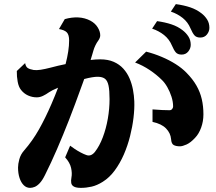

<svg xmlns="http://www.w3.org/2000/svg" viewBox="-20 -887 1040 925"><path d="M827.1 -867.2Q866.2 -861.8 896.5 -851.6Q926.8 -841.3 950.2 -823.2Q966.8 -810.5 977.8 -793.2Q988.8 -775.9 988.8 -752.9Q988.8 -735.8 977.1 -720.9Q965.3 -706.1 944.8 -706.1Q926.3 -706.1 917 -716.6Q907.7 -727.1 897.9 -750Q885.3 -780.3 860.4 -800.3Q835.4 -820.3 803.2 -831.1ZM462.9 -601.1Q500.5 -601.1 527.8 -589.1Q555.2 -577.1 574 -556.4Q592.8 -535.6 604 -509.5Q615.2 -483.4 620.6 -454.8Q626 -426.3 627 -398.9Q628.4 -363.8 623.3 -320.6Q618.2 -277.3 606.7 -231.4Q595.2 -185.5 576.7 -142.8Q558.1 -100.1 532.7 -65.7Q507.3 -31.2 475.1 -11.2Q447.3 6.3 421.4 12.2Q395.5 18.1 370.1 18.1Q347.2 18.1 336.2 12Q325.2 5.9 323.2 -5.4Q321.3 -16.6 324.2 -32.2Q328.1 -52.2 322.5 -77.9Q316.9 -103.5 293.9 -128.9L317.9 -185.1Q326.2 -178.7 339.6 -169.7Q353 -160.6 368.2 -152.6Q383.3 -144.5 396 -140.1Q418 -131.8 437 -154.8Q459.5 -183.6 475.3 -225.6Q491.2 -267.6 499.5 -315.4Q507.8 -363.3 507.8 -409.2Q507.8 -452.1 502.7 -475.3Q497.6 -498.5 485.6 -507.6Q473.6 -516.6 453.1 -517.1Q440.9 -517.6 423.3 -514.6Q405.8 -511.7 385.7 -506.3Q382.8 -498 379.6 -489.3Q376.5 -480.5 373 -471.2Q341.3 -382.8 312.3 -308.6Q283.2 -234.4 255.1 -169.4Q227.1 -104.5 196.8 -43.9Q184.1 -18.1 171.4 -4.6Q158.7 8.8 147 13.4Q135.3 18.1 125 18.1Q107.4 18.1 94.5 5.4Q81.5 -7.3 74.2 -29.5Q66.9 -51.8 66.9 -80.1Q66.9 -96.7 73.2 -120.1Q79.6 -143.6 96.2 -162.1Q136.7 -208.5 167.7 -263.4Q198.7 -318.4 228 -386.2Q236.8 -406.2 244.6 -425.8Q252.4 -445.3 259.8 -464.4Q228.5 -451.2 216.8 -442.9Q201.7 -432.1 186.8 -425Q171.9 -418 157.2 -418Q135.3 -418 115.2 -427Q95.2 -436 81.1 -454.1Q69.8 -468.3 65.2 -493.2Q60.5 -518.1 61 -544.9L101.1 -583Q104 -565.9 113.3 -559.6Q122.6 -553.2 142.1 -549.8Q156.2 -547.9 176.5 -551Q196.8 -554.2 223.1 -561Q241.7 -565.9 259.8 -570.3Q277.8 -574.7 295.9 -578.1Q313 -643.6 313 -691.9Q313 -719.2 302.2 -730.7Q291.5 -742.2 264.2 -747.1L292 -794.9Q326.7 -804.7 357.9 -803Q389.2 -801.3 416 -787.1Q438.5 -774.9 450.7 -755.1Q462.9 -735.4 462.9 -716.8Q462.9 -704.6 453.1 -690.9Q446.3 -682.1 439.7 -668.5Q433.1 -654.8 430.2 -644Q427.7 -635.3 424.3 -623.8Q420.9 -612.3 416.5 -598.1Q442.4 -601.1 462.9 -601.1ZM736.8 -785.2Q775.9 -779.8 806.4 -769.5Q836.9 -759.3 859.9 -741.2Q876.5 -728.5 887.7 -711.2Q898.9 -693.8 898.9 -670.9Q898.9 -653.8 887 -638.9Q875 -624 855 -624Q836.4 -624 827.1 -634.5Q817.9 -645 808.1 -668Q795.4 -698.2 770.3 -718.3Q745.1 -738.3 712.9 -749ZM684.1 -638.2Q722.7 -628.4 759 -613Q795.4 -597.7 825.9 -578.4Q856.4 -559.1 877.9 -537.1Q908.7 -505.9 926.5 -474.6Q944.3 -443.4 952.1 -409.4Q960 -375.5 960 -335.9Q960 -302.2 949 -272Q938 -241.7 919.9 -223.1Q898.4 -199.7 878.7 -190.9Q858.9 -182.1 847.2 -182.1Q828.1 -182.1 816.9 -188.2Q805.7 -194.3 804.2 -216.8Q801.8 -245.6 780 -268.1Q758.3 -290.5 714.8 -299.8V-359.9Q743.7 -357.9 761.7 -356.9Q779.8 -356 796.9 -356Q804.7 -356 809.3 -361.8Q814 -367.7 814 -374Q814 -396.5 806.2 -421.1Q798.3 -445.8 785.9 -467.5Q773.4 -489.3 758.8 -502.9Q734.4 -527.3 701.2 -549.6Q668 -571.8 630.9 -585.9Z"/></svg>

Font: BIZ UDMincho
Style: Bold
Weight: 700
Monospace: yes
Designer: TypeBank Co., Ltd.
Foundry: Morisawa Inc.
Version: Version 1.06